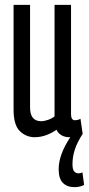

<svg xmlns="http://www.w3.org/2000/svg" viewBox="-20 -556 367 792"><path d="M287 216Q257 216 239.5 198.5Q222 181 222 142Q222 82 270 10H266Q247 10 233 1.5Q219 -7 213 -21Q194 -7 170.5 1.5Q147 10 123 10Q88 10 62 -15Q36 -40 36 -104V-536H104V-113Q104 -56 150 -56Q162 -56 178 -61.5Q194 -67 205 -76V-536H273V-85Q273 -60 289 -60Q301 -60 312 -66L321 -4Q298 32 288.5 61.5Q279 91 279 121Q279 143 286 151Q293 159 304 159Q313 159 320 155L327 207Q309 216 287 216Z"/></svg>

Font: Georama ExtraCondensed
Style: Regular
Weight: 400
Width: 2
Designer: Jean-Baptiste Levee
Foundry: Production Type
Version: Version 1.000